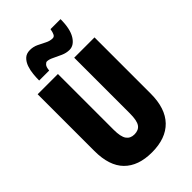

<svg xmlns="http://www.w3.org/2000/svg" viewBox="-276 -1031 1139 1139"><g transform="rotate(-45 294.0 -461.5)"><path d="M533.2 -713.9V-242.2Q533.2 -118.7 471.2 -54.4Q409.2 9.8 292 9.8Q178.2 9.8 117.2 -51.8Q56.2 -113.3 56.2 -237.8V-713.9H226.1V-246.1Q226.1 -187.5 243.2 -163.3Q260.3 -139.2 293.9 -139.2Q330.1 -139.2 346.4 -163.1Q362.8 -187 362.8 -247.1V-713.9ZM120.1 -765.1Q120.1 -788.6 122.8 -817.1Q125.5 -845.7 134.5 -871.8Q143.6 -897.9 161.4 -915Q179.2 -932.1 209 -932.1Q237.3 -932.1 261.7 -920.4Q286.1 -908.7 308.8 -897Q331.5 -885.3 354 -885.3Q366.7 -885.3 373 -897.7Q379.4 -910.2 383.3 -933.1H467.3Q467.3 -851.6 440.9 -808.8Q414.6 -766.1 376 -766.1Q350.1 -766.1 323.5 -777.8Q296.9 -789.6 273.2 -801.3Q249.5 -813 232.9 -813Q225.1 -813 215.8 -802.7Q206.5 -792.5 204.1 -765.1Z"/></g></svg>

Font: Open Sans Condensed ExtraBold
Style: Regular
Weight: 800
Width: 3
Designer: Monotype Design Team
Foundry: Monotype Imaging Inc.
Version: Version 3.000; ttfautohint (v1.8.4)